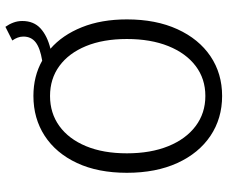

<svg xmlns="http://www.w3.org/2000/svg" viewBox="-84 -726 822 693"><g transform="rotate(-90 326.5 -379.0)"><path d="M327.1 12.2Q246.1 12.2 183.3 -29.8Q120.6 -71.8 85.2 -149.2Q49.8 -226.6 49.8 -331.5Q49.8 -436 85.2 -511.7Q120.6 -587.4 183.3 -628.2Q246.1 -668.9 327.1 -668.9Q398.4 -668.9 454.6 -637.2Q499.5 -644.5 520.5 -660.6Q541.5 -676.8 541.5 -705.1Q541.5 -715.8 537.8 -725.6Q534.2 -735.4 527.3 -745.1L576.7 -770Q586.4 -756.3 592 -741.2Q597.7 -726.1 597.7 -709Q597.7 -667.5 570.8 -643.1Q543.9 -618.7 497.6 -607.4Q546.9 -564.5 575.2 -494.1Q603.5 -423.8 603.5 -331.5Q603.5 -226.6 568.1 -149.2Q532.7 -71.8 470.5 -29.8Q408.2 12.2 327.1 12.2ZM327.1 -48.3Q389.2 -48.3 435.3 -83.3Q481.4 -118.2 507.1 -181.9Q532.7 -245.6 532.7 -331.5Q532.7 -417 507.1 -479.2Q481.4 -541.5 435.3 -575.2Q389.2 -608.9 327.1 -608.9Q265.1 -608.9 218.5 -575.2Q171.9 -541.5 146 -479.2Q120.1 -417 120.1 -331.5Q120.1 -245.6 146 -181.9Q171.9 -118.2 218.5 -83.3Q265.1 -48.3 327.1 -48.3Z"/></g></svg>

Font: Varta Light Light
Style: Regular
Weight: 300
Version: Version 1.004